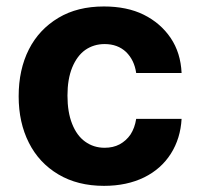

<svg xmlns="http://www.w3.org/2000/svg" viewBox="-20 -573 627 603"><path d="M306.6 10.7Q223.6 10.7 163.1 -25.4Q102.5 -61.5 70.8 -124.5Q38.6 -188 38.6 -270.5Q38.6 -354.5 70.8 -418Q102.5 -480.5 163.6 -517.1Q223.1 -552.7 306.2 -552.7Q378.9 -552.7 431.2 -526.9Q484.4 -500.5 516.1 -453.6Q547.4 -407.2 550.3 -343.8H407.7Q401.9 -384.3 376 -409.7Q349.6 -434.6 308.6 -434.6Q274.4 -434.6 247.6 -416Q221.7 -397.5 206.5 -360.4Q191.9 -324.2 191.9 -272.9Q191.9 -220.7 206.5 -184.1Q221.2 -147 247.1 -128.4Q273.9 -108.9 308.6 -108.9Q335.4 -108.9 355.5 -119.6Q376.5 -130.9 390.1 -150.9Q403.3 -171.4 407.7 -199.7H550.3Q546.9 -138.2 516.6 -90.3Q486.3 -42.5 433.1 -16.1Q378.4 10.7 306.6 10.7Z"/></svg>

Font: My Font
Style: Bold
Weight: 500
Designer: Rasmus Andersson
Foundry: rsms
Version: Version 0.001